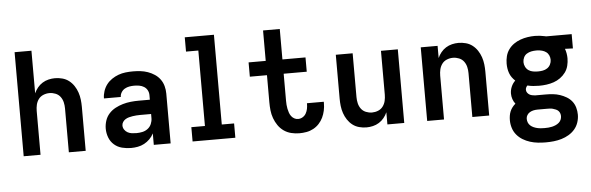

<svg xmlns="http://www.w3.org/2000/svg" viewBox="-56 -931 4161 1351"><g transform="rotate(-5 2025.0 -256.0)"><path d="M81 0V-735H200V-434Q209 -455 224 -473.5Q239 -492 259 -504.5Q279 -517 302 -522.5Q325 -528 348 -528Q374 -528 400 -521Q426 -514 446.5 -498Q467 -482 481.5 -460Q496 -438 504.5 -413Q513 -388 516 -362Q519 -336 519 -310V0H400V-310Q400 -332 395 -353.5Q390 -375 377 -392.5Q364 -410 343 -418.5Q322 -427 300 -427Q278 -427 257 -418.5Q236 -410 223 -392.5Q210 -375 205 -353.5Q200 -332 200 -310V0Z M839 8Q807 8 775.5 0Q744 -8 720 -29Q696 -50 684.5 -80.5Q673 -111 673 -143Q673 -171 682 -199Q691 -227 710.5 -248.5Q730 -270 755.5 -283.5Q781 -297 808.5 -305Q836 -313 864.5 -316Q893 -319 922 -319H1000V-352Q1000 -370 991.5 -386Q983 -402 967.5 -411.5Q952 -421 934 -424Q916 -427 898 -427Q881 -427 864 -424Q847 -421 832 -412.5Q817 -404 807.5 -388.5Q798 -373 798 -356H679Q679 -356 679 -356Q679 -356 679 -356Q679 -382 687.5 -407.5Q696 -433 711.5 -453.5Q727 -474 749 -489Q771 -504 795.5 -513Q820 -522 846 -525Q872 -528 898 -528Q925 -528 951.5 -525Q978 -522 1003.5 -513Q1029 -504 1051.5 -489Q1074 -474 1089.5 -452.5Q1105 -431 1112 -405Q1119 -379 1119 -352V0H1000V-81Q989 -59 971.5 -41.5Q954 -24 932.5 -12.5Q911 -1 887 3.5Q863 8 839 8ZM886 -93Q907 -93 928 -97.5Q949 -102 966 -115Q983 -128 991.5 -148Q1000 -168 1000 -189V-218H922Q909 -218 895.5 -217Q882 -216 869 -214Q856 -212 843 -208.5Q830 -205 818.5 -198Q807 -191 799.5 -179.5Q792 -168 792 -155Q792 -139 801 -125.5Q810 -112 824 -104.5Q838 -97 854 -95Q870 -93 886 -93Z M1274 0V-101H1370V-634H1283V-735H1489V-101H1576V0Z M2028 8Q1999 8 1970.5 1Q1942 -6 1918.5 -22.5Q1895 -39 1878.5 -63Q1862 -87 1852 -114.5Q1842 -142 1839 -170.5Q1836 -199 1836 -228V-419H1715V-520H1836V-735H1954V-520H2117V-419H1954V-228Q1954 -214 1955 -199.5Q1956 -185 1959 -171Q1962 -157 1966.5 -143.5Q1971 -130 1979.5 -118.5Q1988 -107 2000.5 -100Q2013 -93 2028 -93Q2045 -93 2060 -102Q2075 -111 2083.5 -126Q2092 -141 2095.5 -158Q2099 -175 2099 -192Q2099 -194 2099 -195.5Q2099 -197 2099 -198H2218Q2218 -195 2218 -192.5Q2218 -190 2218 -187Q2218 -161 2212.5 -135.5Q2207 -110 2196 -87Q2185 -64 2167.5 -45Q2150 -26 2127 -13.5Q2104 -1 2078.5 3.5Q2053 8 2028 8Z M2502 8Q2476 8 2450 1Q2424 -6 2403.5 -22Q2383 -38 2368.5 -60Q2354 -82 2345.5 -107Q2337 -132 2334 -158Q2331 -184 2331 -210V-520H2450V-210Q2450 -188 2455 -166.5Q2460 -145 2473 -127.5Q2486 -110 2507 -101.5Q2528 -93 2550 -93Q2572 -93 2593 -101.5Q2614 -110 2627 -127.5Q2640 -145 2645 -166.5Q2650 -188 2650 -210V-520H2769V0H2650V-86Q2641 -65 2626 -46.5Q2611 -28 2591 -15.5Q2571 -3 2548 2.5Q2525 8 2502 8Z M2931 0V-520H3050V-434Q3059 -455 3074 -473.5Q3089 -492 3109 -504.5Q3129 -517 3152 -522.5Q3175 -528 3198 -528Q3224 -528 3250 -521Q3276 -514 3296.5 -498Q3317 -482 3331.5 -460Q3346 -438 3354.5 -413Q3363 -388 3366 -362Q3369 -336 3369 -310V0H3250V-310Q3250 -332 3245 -353.5Q3240 -375 3227 -392.5Q3214 -410 3193 -418.5Q3172 -427 3150 -427Q3128 -427 3107 -418.5Q3086 -410 3073 -392.5Q3060 -375 3055 -353.5Q3050 -332 3050 -310V0Z M3750 223Q3722 223 3694 220Q3666 217 3639 208.5Q3612 200 3588 185.5Q3564 171 3546 149.5Q3528 128 3519.5 101Q3511 74 3511 46Q3511 30 3513.5 14Q3516 -2 3522 -16.5Q3528 -31 3538 -44Q3548 -57 3560 -67Q3548 -82 3541.5 -101Q3535 -120 3535 -140Q3535 -165 3545 -188.5Q3555 -212 3573 -229Q3560 -241 3550 -255Q3540 -269 3534 -285.5Q3528 -302 3525.5 -319Q3523 -336 3523 -353Q3523 -379 3529.5 -405Q3536 -431 3551.5 -452.5Q3567 -474 3588.5 -489Q3610 -504 3635 -513Q3660 -522 3686 -526Q3712 -530 3738 -530Q3755 -530 3772.5 -528Q3790 -526 3808 -522L3816 -520H3997V-419L3941 -421Q3947 -405 3950 -387.5Q3953 -370 3953 -353Q3953 -327 3946.5 -301Q3940 -275 3924.5 -254Q3909 -233 3887.5 -217.5Q3866 -202 3841 -193.5Q3816 -185 3790 -181.5Q3764 -178 3738 -178Q3717 -178 3696 -180Q3675 -182 3655 -187Q3649 -181 3645.5 -173.5Q3642 -166 3642 -158Q3642 -147 3648 -138Q3654 -129 3663 -123.5Q3672 -118 3682.5 -116Q3693 -114 3703 -113Q3705 -113 3706.5 -113Q3708 -113 3709 -113Q3712 -113 3715 -113Q3718 -113 3722 -113H3778Q3804 -113 3829 -110.5Q3854 -108 3878 -100Q3902 -92 3924 -79Q3946 -66 3961.5 -46.5Q3977 -27 3984 -2Q3991 23 3991 48Q3991 76 3982 103Q3973 130 3955 151Q3937 172 3912.5 186.5Q3888 201 3861 209Q3834 217 3806 220Q3778 223 3750 223ZM3738 -279Q3755 -279 3772 -282Q3789 -285 3803.5 -294.5Q3818 -304 3826 -320Q3834 -336 3834 -353Q3834 -369 3827.5 -384Q3821 -399 3808 -408.5Q3795 -418 3779.5 -422Q3764 -426 3748 -427H3738Q3738 -427 3737.5 -427Q3737 -427 3737 -427Q3720 -427 3703 -423.5Q3686 -420 3671.5 -411Q3657 -402 3649.5 -386Q3642 -370 3642 -353Q3642 -336 3650 -320Q3658 -304 3672 -294.5Q3686 -285 3703.5 -282Q3721 -279 3738 -279ZM3750 122Q3764 122 3777 121Q3790 120 3803 117Q3816 114 3828.5 108.5Q3841 103 3851 94.5Q3861 86 3866.5 74Q3872 62 3872 48Q3872 38 3868.5 28Q3865 18 3857.5 10.5Q3850 3 3840 -1Q3830 -5 3820 -8Q3810 -11 3799.5 -11.5Q3789 -12 3778 -12H3722Q3719 -12 3716 -12Q3713 -12 3711 -12Q3697 -12 3683 -9Q3669 -6 3657 1Q3645 8 3637.5 20Q3630 32 3630 46Q3630 60 3635 72.5Q3640 85 3650 94Q3660 103 3672.5 108.5Q3685 114 3697.5 117Q3710 120 3723.5 121Q3737 122 3750 122Z"/></g></svg>

Font: Zed Sans Extended
Style: Bold
Weight: 700
Width: 7
Designer: Belleve Invis
Foundry: Belleve Invis
Version: Version 1.0.0; ttfautohint (v1.8.4)